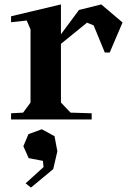

<svg xmlns="http://www.w3.org/2000/svg" viewBox="-20 -537 591 863"><path d="M29.8 -27.8 84 -30.8 117.2 -76.2V-404.8L100.1 -444.8L29.8 -437V-463.9L253.9 -517.1V-382.8L335 -492.2L435.1 -517.1L530.8 -436L473.1 -300.8H451.2L400.9 -422.9L371.1 -435.1L253.9 -339.8V-76.2L296.9 -30.8L392.1 -27.8V0H29.8ZM85 120.1 107.9 65.9 168 43.9 225.1 75.2 237.8 143.1 219.2 223.1 119.1 306.2 95.2 287.1 175.8 213.9 172.9 186 108.9 173.8Z"/></svg>

Font: Ortica Angular Bold
Style: Regular
Weight: 700
Designer: Benedetta Bovani
Foundry: Collletttivo
Version: Version 2.000;Glyphs 3.1.2 (3151)